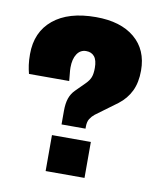

<svg xmlns="http://www.w3.org/2000/svg" viewBox="-71 -651 599 710"><g transform="rotate(10 228.5 -296.5)"><path d="M176 -180V-231Q176 -259 182.5 -278Q189 -297 203 -311L238 -346Q251 -359 256 -372Q261 -385 261 -407Q261 -436 250 -449.5Q239 -463 219 -463Q197 -463 184.5 -444Q172 -425 172 -393Q172 -383 173.5 -370Q175 -357 176 -343H25Q21 -358 18.5 -375.5Q16 -393 16 -416Q16 -499 73 -546Q130 -593 233 -593Q326 -593 378.5 -549Q431 -505 431 -427Q431 -382 415.5 -350Q400 -318 370 -295L290 -236Q280 -228 273 -217Q266 -206 266 -187V-180ZM148 0V-135H294V0Z"/></g></svg>

Font: Rokkitt Black
Style: Regular
Weight: 900
Designer: Vernon Adams
Foundry: Vernon Adams
Version: Version 3.103